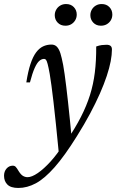

<svg xmlns="http://www.w3.org/2000/svg" viewBox="-99 -673 578 952"><path d="M49.5 -264.5H31.5Q40 -319 52 -355.2Q64 -391.5 79.5 -412.5Q95 -433.5 114.2 -442.8Q133.5 -452 156 -452Q168 -452 177 -446.2Q186 -440.5 193.5 -426Q201 -411.5 207 -384.5Q214 -358 221.5 -304.8Q229 -251.5 238.2 -168Q247.5 -84.5 258.5 34.5L193 90Q185 5.5 178.2 -58Q171.5 -121.5 166.2 -168Q161 -214.5 156.2 -248.2Q151.5 -282 147.5 -306.5Q141.5 -340 137.2 -355.8Q133 -371.5 129.2 -376.2Q125.5 -381 119.5 -381Q107.5 -381 96 -371.2Q84.5 -361.5 73 -336Q61.5 -310.5 49.5 -264.5ZM218 38.5 233.5 21.5Q274.5 -39 302.2 -93.2Q330 -147.5 347 -201.2Q364 -255 371.2 -313.8Q378.5 -372.5 378 -442.5Q393.5 -448 405.5 -449.5Q417.5 -451 429 -451Q442.5 -451 449.2 -445.5Q456 -440 456 -427.5Q456 -402 449.8 -369Q443.5 -336 430.2 -296Q417 -256 396.5 -209.5Q376 -163 347.8 -110Q319.5 -57 282.5 2Q221.5 100 171.8 156.2Q122 212.5 78.8 235.8Q35.5 259 -8 259Q-45.5 259 -62.2 242.2Q-79 225.5 -79 198.5Q-79 177 -66.5 162.8Q-54 148.5 -35.5 148.5Q-27 148.5 -21.2 154.2Q-15.5 160 -5.5 177Q5 193.5 15.5 199.5Q26 205.5 38 205.5Q58.5 205.5 88.5 185Q118.5 164.5 152.5 127Q186.5 89.5 218 38.5ZM225.5 -545.5Q201.5 -545.5 187 -560.8Q172.5 -576 172.5 -597.5Q172.5 -612.5 179.8 -625.2Q187 -638 199.8 -645.5Q212.5 -653 228.5 -653Q252.5 -653 267 -637.8Q281.5 -622.5 281.5 -601Q281.5 -585.5 274.2 -573Q267 -560.5 254.5 -553Q242 -545.5 225.5 -545.5ZM401.5 -545.5Q378 -545.5 363.5 -560.8Q349 -576 349 -597.5Q349 -612.5 356.2 -625.2Q363.5 -638 376.2 -645.5Q389 -653 405 -653Q429 -653 443.5 -637.8Q458 -622.5 458 -601Q458 -585.5 450.8 -573Q443.5 -560.5 430.8 -553Q418 -545.5 401.5 -545.5Z"/></svg>

Font: Newsreader 28pt
Style: Italic
Weight: 400
Italic angle: -17°
Version: Version 1.003